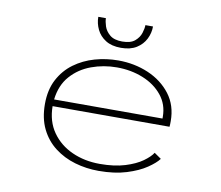

<svg xmlns="http://www.w3.org/2000/svg" viewBox="-78 -790 1031 895"><g transform="rotate(10 437.5 -342.5)"><path d="M442.5 11Q384 11 330.2 -4.8Q276.5 -20.5 234 -53Q191.5 -85.5 167 -135.2Q142.5 -185 142.5 -253Q142.5 -320 168.2 -369Q194 -418 237.2 -449.8Q280.5 -481.5 334.2 -496.8Q388 -512 444.5 -512Q521.5 -512 587.5 -483.8Q653.5 -455.5 693.8 -402.8Q734 -350 734 -275.5Q734 -270.5 733.8 -262.2Q733.5 -254 733 -249H179.5Q180 -177 215.8 -126.2Q251.5 -75.5 310.8 -48.8Q370 -22 442.5 -22Q511.5 -22 561.5 -37.5Q611.5 -53 642.5 -75.2Q673.5 -97.5 686 -117.5L719 -94.5Q703.5 -73.5 667 -48.8Q630.5 -24 574 -6.5Q517.5 11 442.5 11ZM444 -479Q381 -479 323.8 -458Q266.5 -437 227.8 -393.2Q189 -349.5 181 -281H694V-289.5Q694 -347.5 659.5 -390.2Q625 -433 568 -456Q511 -479 444 -479ZM445.5 -572Q401.5 -572 373 -590Q344.5 -608 330.8 -636.5Q317 -665 317 -696H353Q353 -680.5 360.2 -658.2Q367.5 -636 387.8 -619Q408 -602 446.5 -602Q486 -602 506 -619Q526 -636 533 -658.2Q540 -680.5 540 -696H576Q576 -665 561.8 -636.5Q547.5 -608 518.8 -590Q490 -572 445.5 -572Z"/></g></svg>

Font: Trispace SemiExpanded Thin
Style: Regular
Weight: 100
Width: 6
Designer: Tyler Finck
Foundry: Etcetera Type Company
Version: Version 1.210; ttfautohint (v1.8.3)